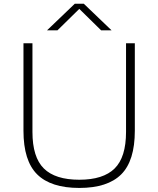

<svg xmlns="http://www.w3.org/2000/svg" viewBox="-20 -964 820 994"><path d="M390.5 9Q243.5 9 172.5 -61.2Q101.5 -131.5 101.5 -287V-740H148V-281Q148 -150 207 -91.8Q266 -33.5 390.5 -33.5Q514.5 -33.5 573.5 -91.8Q632.5 -150 632.5 -281V-740H678V-287Q678 -131.5 607.5 -61.2Q537 9 390.5 9ZM223.5 -807 367 -944.5H414L557.5 -807H503.5L390.5 -918L277.5 -807Z"/></svg>

Font: Encode Sans Exp XLt
Style: Regular
Weight: 200
Width: 7
Designer: Multiple Designers
Foundry: Impallari Type
Version: Version 3.002; ttfautohint (v1.8.3) -l 8 -r 50 -G 200 -x 14 